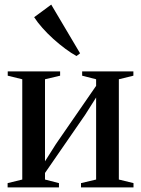

<svg xmlns="http://www.w3.org/2000/svg" viewBox="-20 -812 612 832"><path d="M13 0V-18.5L76.5 -34V-468.5L13.5 -484V-502.5H240.5V-484L175 -468.5V-113L222.5 -188L396.5 -440V-468.5L336 -484V-502.5H558V-484L495 -468.5V-34L558.5 -18.5V0H331V-18.5L396.5 -34V-389.5L349 -314.5L175 -62.5V-34L235.5 -18.5V0ZM311 -569.5Q289 -581.5 263 -600.8Q237 -620 211.2 -643.2Q185.5 -666.5 163.8 -691Q142 -715.5 128 -737.5L202 -792L327 -581L312 -569.5Z"/></svg>

Font: Merriweather 144pt
Style: Regular
Weight: 400
Version: Version 2.100